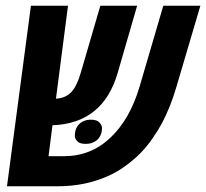

<svg xmlns="http://www.w3.org/2000/svg" viewBox="-20 -650 719 670"><path d="M181.6 0H4.4L87.9 -629.9H217.3L175.3 -305.7Q208.5 -307.6 228.3 -328.1Q248 -348.6 261.2 -394L330.1 -629.9H458.5L390.6 -395.5Q339.4 -219.2 163.1 -212.9L149.4 -105H204.1Q296.9 -105 365 -169.2Q433.1 -233.4 466.8 -346.7L549.8 -629.9H679.2L595.7 -347.2Q574.7 -275.4 544.9 -219.7Q532.7 -196.8 512.9 -168Q493.2 -139.2 471.2 -116.7Q449.2 -94.2 418.5 -71.5Q387.7 -48.8 353.5 -34.2Q275.4 0 181.6 0ZM261.2 -221.2Q275.9 -232.4 297.1 -232.4Q318.4 -232.4 327.1 -222.4Q335.9 -212.4 335.9 -203.6Q335.9 -174.8 315.9 -159.2Q300.8 -147.9 279.3 -147.9Q257.8 -147.9 249.5 -157.2Q241.2 -166.5 241.2 -175.3Q241.2 -206.1 261.2 -221.2Z"/></svg>

Font: Open Sans Hebrew Condensed
Style: Bold Italic
Weight: 700
Width: 3
Italic angle: -12°
Foundry: Ascender Corporation, Yanek Iontef
Version: Version 2.001;PS 002.001;hotconv 1.0.70;makeotf.lib2.5.58329